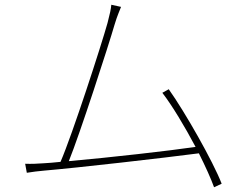

<svg xmlns="http://www.w3.org/2000/svg" viewBox="-20 -766 1040 809"><path d="M914 8C877 -87 760 -293 691 -390L664 -375C705 -322 759 -232 804 -147C696 -131 440 -102 270 -87C316 -200 437 -573 463 -663C475 -703 483 -718 490 -737L449 -746C447 -726 444 -711 433 -669C407 -576 285 -199 235 -84C207 -81 183 -79 163 -78C137 -76 112 -75 86 -76L93 -38C119 -42 140 -45 165 -47C307 -59 673 -101 818 -120C846 -64 869 -13 882 23Z"/></svg>

Font: Noto Sans Japanese Thin
Style: Regular
Weight: 100
Designer: Ryoko NISHIZUKA (kana & ideographs); Paul D. Hunt (Latin, Greek & Cyrillic); Wenlong ZHANG (bopomofo); Sandoll Communica
Foundry: Adobe Systems Incorporated
Version: Version 1.000;PS 1;hotconv 1.0.78;makeotf.lib2.5.61930